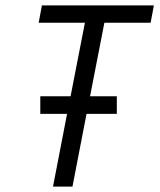

<svg xmlns="http://www.w3.org/2000/svg" viewBox="-20 -690 590 710"><path d="M176 0 228 -269H129V-334H241L294 -606H123L135 -670H549L537 -606H366L313 -334H412V-269H300L248 0Z"/></svg>

Font: Lode Term
Style: Italic
Weight: 400
Italic angle: -11°
Monospace: yes
Designer: Belleve Invis
Foundry: Belleve Invis
Version: Version 29.2.0